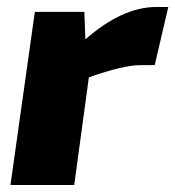

<svg xmlns="http://www.w3.org/2000/svg" viewBox="-20 -531 503 551"><path d="M463 -511 424 -344H382Q334 -344 235 -309L193 0H10L80 -497H222L225 -418Q331 -511 429 -511Z"/></svg>

Font: Ezarion Extra Bold
Style: Italic
Weight: 800
Italic angle: -8°
Designer: Natanael Gama
Version: Version 1.001;PS 001.001;hotconv 1.0.70;makeotf.lib2.5.58329